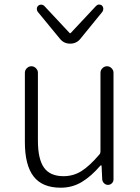

<svg xmlns="http://www.w3.org/2000/svg" viewBox="-20 -831 630 863"><path d="M252.9 12.7Q169.9 12.7 130.9 -38.1Q91.8 -88.9 91.8 -192.4V-503.9Q91.8 -515.6 100.6 -524.4Q109.4 -533.2 121.1 -533.2Q132.8 -533.2 141.6 -524.4Q150.4 -515.6 150.4 -503.9V-199.2Q150.4 -116.2 177.7 -77.6Q205.1 -39.1 265.6 -39.1Q309.6 -39.1 346.2 -62Q382.8 -85 427.7 -137.7Q431.6 -142.6 431.6 -150.4V-503.9Q431.6 -515.6 440.4 -524.4Q449.2 -533.2 460.9 -533.2Q472.7 -533.2 481.4 -524.4Q490.2 -515.6 490.2 -503.9V-24.4Q490.2 -14.6 482.9 -7.3Q475.6 0 465.3 0Q455.1 0 447.8 -7.3Q440.4 -14.6 439.5 -24.4L436.5 -86.9Q435.5 -87.9 434.1 -87.9Q432.6 -87.9 431.6 -86.9Q389.6 -38.1 347.2 -12.7Q304.7 12.7 252.9 12.7ZM249 -657.2 149.4 -778.3Q145.5 -784.2 145.5 -791Q145.5 -799.8 152.3 -805.7Q158.2 -810.5 166 -810.1Q173.8 -809.6 178.7 -804.7L292 -683.6Q293 -681.6 294.9 -681.6Q296.9 -681.6 298.8 -683.6L412.1 -804.7Q418 -810.5 424.8 -810.5Q425.8 -810.5 425.8 -810.5Q433.6 -810.5 438.5 -805.7Q444.3 -799.8 444.3 -791Q444.3 -784.2 440.4 -778.3L341.8 -657.2Q324.2 -634.8 295.4 -634.8Q266.6 -634.8 249 -657.2Z"/></svg>

Font: Gen Jyuu Gothic Light
Style: Regular
Weight: 200
Designer: [Source Han Sans]
Ryoko NISHIZUKA  (kana & ideographs); Paul D. Hunt (Latin, Greek & Cyrillic); Wenlong ZHANG  (bopomofo
Version: Version 1.002.20150607